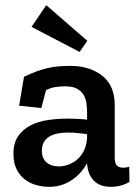

<svg xmlns="http://www.w3.org/2000/svg" viewBox="-20 -713 537 743"><path d="M73 -416Q98 -428 119.5 -436Q141 -444 162 -449Q183 -454 204.5 -456Q226 -458 252 -458Q327 -458 375.5 -420Q424 -382 424 -306V-104Q424 -82 432 -73Q440 -64 457 -64Q462 -64 468.5 -65Q475 -66 480 -68L481 -9Q448 10 409 10Q366 10 343 -14Q320 -38 317 -79V-81Q307 -63 293 -47Q279 -31 260.5 -18Q242 -5 219.5 2.5Q197 10 170 10Q146 10 121.5 3.5Q97 -3 77 -18Q57 -33 44.5 -57.5Q32 -82 32 -118Q32 -160 50.5 -186.5Q69 -213 98.5 -228Q128 -243 165.5 -248.5Q203 -254 241 -254Q261 -254 280.5 -253Q300 -252 317 -250V-275Q317 -295 314.5 -313.5Q312 -332 303 -346.5Q294 -361 277.5 -370Q261 -379 233 -379Q212 -379 193.5 -376Q175 -373 158 -364L140 -295L54 -304ZM317 -194Q300 -196 282 -198Q264 -200 245 -200Q225 -200 206.5 -197Q188 -194 173.5 -186Q159 -178 150.5 -164.5Q142 -151 142 -130Q142 -100 160 -84.5Q178 -69 207 -69Q226 -69 245 -76Q264 -83 279.5 -96.5Q295 -110 305 -130.5Q315 -151 317 -178ZM288 -512 102 -609 159 -693 318 -555Z"/></svg>

Font: Zilla Slab SemiBold
Style: Regular
Weight: 600
Designer: Typotheque.com
Foundry: Typotheque type foundry
Version: Version 1.1; 2017